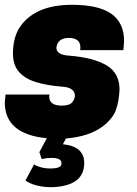

<svg xmlns="http://www.w3.org/2000/svg" viewBox="-22 -564 572 800"><path d="M195 216Q124 216 84 188L120 121Q130 128 148.5 133Q167 138 187 138Q234 138 234 119V115Q234 94 193 94Q173 94 161 97L152 99L142 70L173 12Q-2 -5 -2 -137L1 -170H184L183 -162Q183 -124 235 -124Q268 -124 279 -138Q290 -152 290 -165Q290 -200 235 -203Q173 -208 127.5 -222Q82 -236 57 -264.5Q32 -293 32 -341Q32 -411 64 -456Q128 -544 278 -544Q389 -544 442 -506.5Q495 -469 495 -393Q494 -384 494 -378.5Q494 -373 492 -355H312L313 -366Q313 -406 265 -406Q218 -406 213 -365Q213 -335 267 -332Q367 -324 421.5 -292Q476 -260 476 -191Q474 -142 461 -106Q448 -70 407 -38Q350 5 253 13L240 37Q329 46 329 115Q329 211 195 216Z"/></svg>

Font: Tanohe Sans ExtraBold
Style: Italic
Weight: 800
Designer: Village Type and Design LLC & Cristiano Sobral
Foundry: Cooper Hewitt Smithsonian Design Museum
Version: Version 1.00;September 29, 2021;FontCreator 13.0.0.2655 64-b